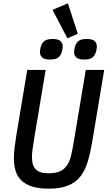

<svg xmlns="http://www.w3.org/2000/svg" viewBox="-20 -1116 643 1148"><path d="M253 -698 184 -285Q177 -244 174 -219Q171 -194 171 -178Q171 -155 175.5 -137Q180 -119 191.5 -106Q203 -93 222.5 -86.5Q242 -80 271 -80Q314 -80 340 -92.5Q366 -105 381.5 -128.5Q397 -152 405 -186Q413 -220 420 -262L493 -698H603L534 -284Q522 -210 506 -154.5Q490 -99 461.5 -62Q433 -25 387 -6.5Q341 12 269 12Q212 12 172.5 -0.5Q133 -13 108.5 -36.5Q84 -60 73.5 -93.5Q63 -127 63 -170Q63 -199 67.5 -236Q72 -273 78 -309L143 -698ZM294 -1057 386 -1096 445 -914 383 -887ZM280 -760Q246 -760 232.5 -772.5Q219 -785 219 -803Q219 -808 219.5 -813.5Q220 -819 222 -828Q226 -851 241 -867Q256 -883 294 -883Q328 -883 341.5 -870.5Q355 -858 355 -840Q355 -835 354.5 -829.5Q354 -824 352 -815Q348 -792 333 -776Q318 -760 280 -760ZM484 -760Q450 -760 436.5 -772.5Q423 -785 423 -803Q423 -808 423.5 -813.5Q424 -819 426 -828Q430 -851 445 -867Q460 -883 498 -883Q532 -883 545.5 -870.5Q559 -858 559 -840Q559 -835 558.5 -829.5Q558 -824 556 -815Q552 -792 537 -776Q522 -760 484 -760Z"/></svg>

Font: IBM Plex Mono Medium
Style: Italic
Weight: 500
Italic angle: -9°
Monospace: yes
Designer: Mike Abbink, Paul van der Laan, Pieter van Rosmalen
Foundry: Bold Monday
Version: Version 2.3